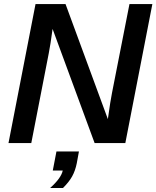

<svg xmlns="http://www.w3.org/2000/svg" viewBox="-20 -708 774 950"><path d="M221.2 -443.8 134.8 0H22L155.8 -688H304.2L513.7 -118.7Q520.5 -168 525.1 -196.8Q529.8 -225.6 534.2 -248.5L620.6 -688H733.9L600.1 0H448.2L240.2 -564.9Q234.9 -524.9 230 -494.4Q225.1 -463.9 221.2 -443.8ZM359.9 99.6Q352.5 136.7 336.9 164.8Q321.3 192.9 291.5 222.2H228Q282.7 173.3 290.5 135.7H241.2L259.3 41.5H370.6Z"/></svg>

Font: Arimo SemiBold
Style: Italic
Weight: 600
Italic angle: -12°
Version: Version 1.33